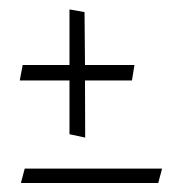

<svg xmlns="http://www.w3.org/2000/svg" viewBox="-20 -415 395 417"><path d="M130.9 -240.2V-123.5L165 -116.2L164.6 -240.2H266.6L272 -273.9H164.6L163.6 -388.7L130.9 -394.5V-273.9H29.3L22.9 -240.2ZM323.7 -17.6 332 -48.8H33.7L25.4 -17.6Z"/></svg>

Font: Neuton ExtraLight
Style: Regular
Weight: 275
Designer: Brian M Zick
Foundry: Brian M Zick
Version: Version 1.560